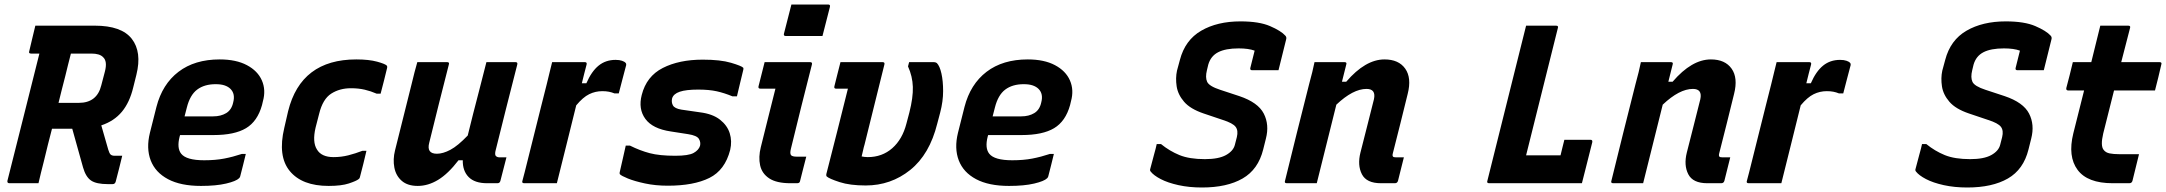

<svg xmlns="http://www.w3.org/2000/svg" viewBox="-20 -814 9623 853"><path d="M151 0H22Q11 0 13 -11Q50 -159 84.5 -295Q119 -431 155 -576H118Q106 -576 110 -587Q117 -616 123.5 -644Q130 -672 137 -700H401Q520 -700 565.5 -641.5Q611 -583 586 -482L572 -426Q556 -359 521.5 -317.5Q487 -276 430 -257Q438 -230 445.5 -203Q453 -176 461 -149Q466 -132 472 -127Q478 -122 490 -122H523Q516 -94 509 -65Q502 -36 494 -7Q491 4 480 4H459Q408 4 384.5 -12Q361 -28 349 -70Q337 -113 325 -156Q313 -199 301 -242H211Q202 -208 193 -172Q184 -136 175 -98Q168 -71 162 -46.5Q156 -22 151 0ZM270 -476Q262 -445 254.5 -415.5Q247 -386 240 -357H330Q411 -357 430 -435L446 -496Q458 -542 438 -560Q423 -576 386 -576H295Q288 -550 282 -525Q276 -500 270 -476Z M956 -550Q1029 -550 1077 -524.5Q1125 -499 1143.5 -456.5Q1162 -414 1148 -364L1144 -347Q1124 -275 1073 -244.5Q1022 -214 929 -214H780L778 -207Q765 -156 785 -131Q808 -102 887 -102Q937 -102 976 -109.5Q1015 -117 1054 -130H1072Q1066 -106 1060 -81Q1054 -56 1047 -30Q1046 -26 1042 -22Q1029 -9 984.5 1.5Q940 12 873 12Q783 12 726.5 -18Q670 -48 649.5 -101.5Q629 -155 646 -224L675 -339Q701 -440 773 -495Q845 -550 956 -550ZM938 -440Q888 -440 856 -416Q824 -392 810 -336L800 -297H927Q961 -297 985 -311.5Q1009 -326 1016 -359Q1026 -397 1004 -419Q994 -429 978 -434.5Q962 -440 938 -440Z M1563 -550Q1619 -550 1655.5 -540Q1692 -530 1699 -522Q1701 -518 1700 -513Q1693 -483 1686 -456Q1679 -429 1671 -398H1653Q1628 -409 1600.5 -415.5Q1573 -422 1539 -422Q1489 -422 1451.5 -398Q1414 -374 1398 -309L1382 -247Q1367 -183 1388 -150Q1408 -116 1462 -116Q1496 -116 1527.5 -124Q1559 -132 1590 -144H1608Q1601 -115 1594 -85.5Q1587 -56 1579 -27Q1578 -21 1573 -18Q1563 -10 1530 1Q1497 12 1440 12Q1322 12 1267.5 -54Q1213 -120 1243 -246L1260 -320Q1317 -550 1563 -550Z M1834 -538H1966Q1978 -538 1974 -527Q1952 -440 1930 -353.5Q1908 -267 1887 -180Q1874 -131 1921 -131Q1948 -131 1981 -148.5Q2014 -166 2058 -212Q2070 -261 2082 -308.5Q2094 -356 2108.5 -411Q2123 -466 2141 -538H2270Q2281 -538 2278 -527Q2253 -430 2227.5 -328.5Q2202 -227 2181 -142Q2178 -126 2183 -121Q2189 -115 2199 -115H2230L2203 -10Q2200 0 2190 0H2144Q2089 0 2062 -27.5Q2035 -55 2036 -102H2017Q1971 -42 1926.5 -15Q1882 12 1836 12Q1791 12 1765 -10.5Q1739 -33 1732 -69.5Q1725 -106 1735 -146Q1753 -220 1772 -294Q1791 -368 1809 -442Q1815 -468 1821.5 -492.5Q1828 -517 1834 -538Z M2454 0H2309Q2297 0 2301 -11Q2303 -17 2311 -49Q2319 -81 2331 -129Q2343 -177 2357 -233Q2371 -289 2384.5 -343Q2398 -397 2409 -440Q2416 -468 2422 -493.5Q2428 -519 2433 -538H2578Q2589 -538 2586 -527Q2581 -507 2575.5 -486.5Q2570 -466 2565 -444H2585Q2608 -497 2639.5 -522.5Q2671 -548 2715 -548Q2732 -548 2743.5 -544Q2755 -540 2759 -535Q2763 -531 2762 -525Q2753 -491 2745.5 -462.5Q2738 -434 2729 -399H2710Q2698 -404 2685 -406.5Q2672 -409 2656 -409Q2625 -409 2597.5 -395.5Q2570 -382 2540 -346Q2519 -261 2497 -172.5Q2475 -84 2454 0Z M2980 -122Q3039 -122 3061.5 -134.5Q3084 -147 3090 -166Q3094 -182 3085 -197Q3076 -212 3037 -218L2960 -230Q2879 -242 2847 -286Q2815 -330 2831 -392Q2852 -475 2924.5 -512Q2997 -549 3102 -549Q3181 -549 3228 -535Q3275 -521 3282 -513Q3284 -509 3282 -503Q3275 -473 3268 -445Q3261 -417 3254 -386H3234Q3198 -401 3164 -408.5Q3130 -416 3082 -416Q3028 -416 3000 -406.5Q2972 -397 2966 -377Q2962 -360 2969.5 -346Q2977 -332 3007 -327L3090 -315Q3146 -308 3178.5 -282.5Q3211 -257 3222 -222Q3233 -187 3224 -148Q3201 -58 3131.5 -23.5Q3062 11 2947 11Q2892 11 2845.5 1Q2799 -9 2769.5 -21Q2740 -33 2734 -40Q2732 -43 2733 -48Q2741 -83 2747.5 -111.5Q2754 -140 2760 -167H2779Q2823 -145 2866.5 -133.5Q2910 -122 2980 -122Z M3377 -538H3579Q3590 -538 3587 -527Q3563 -434 3540 -341Q3517 -248 3494 -154Q3488 -131 3495 -124Q3501 -118 3520 -118H3562Q3555 -92 3548 -63.5Q3541 -35 3534 -8Q3532 0 3521 0H3492Q3430 0 3397.5 -21.5Q3365 -43 3357 -79.5Q3349 -116 3360 -160Q3376 -225 3392.5 -290.5Q3409 -356 3425 -420H3359Q3347 -420 3350 -431Q3357 -457 3363.5 -484.5Q3370 -512 3377 -538ZM3496 -794H3659Q3670 -794 3667 -783L3634 -654H3471Q3460 -654 3463 -665Z M3714 -538H3901Q3912 -538 3909 -527Q3887 -438 3865 -349.5Q3843 -261 3821 -172Q3817 -159 3814.5 -146.5Q3812 -134 3808 -119Q3813 -118 3820 -117Q3827 -116 3835 -116Q3899 -116 3944 -155.5Q3989 -195 4007 -265L4020 -314Q4037 -381 4035.5 -428Q4034 -475 4014 -519L4019 -538H4129Q4136 -538 4142 -534Q4155 -521 4162.5 -487.5Q4170 -454 4170 -409Q4170 -364 4157 -314L4144 -265Q4110 -128 4024 -59Q3938 10 3826 10Q3756 10 3710 -5Q3664 -20 3653 -30Q3650 -33 3651 -40Q3675 -135 3699.5 -230.5Q3724 -326 3747 -420H3695Q3684 -420 3687 -431Q3692 -451 3699.5 -481Q3707 -511 3714 -538Z M4546 -550Q4619 -550 4667 -524.5Q4715 -499 4733.5 -456.5Q4752 -414 4738 -364L4734 -347Q4714 -275 4663 -244.5Q4612 -214 4519 -214H4370L4368 -207Q4355 -156 4375 -131Q4398 -102 4477 -102Q4527 -102 4566 -109.5Q4605 -117 4644 -130H4662Q4656 -106 4650 -81Q4644 -56 4637 -30Q4636 -26 4632 -22Q4619 -9 4574.5 1.5Q4530 12 4463 12Q4373 12 4316.5 -18Q4260 -48 4239.5 -101.5Q4219 -155 4236 -224L4265 -339Q4291 -440 4363 -495Q4435 -550 4546 -550ZM4528 -440Q4478 -440 4446 -416Q4414 -392 4400 -336L4390 -297H4517Q4551 -297 4575 -311.5Q4599 -326 4606 -359Q4616 -397 4594 -419Q4584 -429 4568 -434.5Q4552 -440 4528 -440Z M5491 -719Q5574 -719 5622.5 -698Q5671 -677 5690 -656Q5697 -649 5694 -639Q5687 -610 5677.5 -572.5Q5668 -535 5660 -502H5543Q5532 -502 5535 -513Q5539 -529 5543.5 -547Q5548 -565 5554 -589Q5527 -599 5483 -599Q5425 -599 5392 -582Q5359 -565 5348 -527L5342 -502Q5334 -470 5343 -450.5Q5352 -431 5401 -415L5486 -387Q5569 -359 5594.5 -309.5Q5620 -260 5604 -198L5592 -150Q5570 -61 5500.5 -21Q5431 19 5320 19Q5263 19 5215.5 8.5Q5168 -2 5136.5 -18.5Q5105 -35 5092 -52Q5088 -57 5090 -63Q5099 -99 5107 -127Q5115 -155 5119 -174H5138Q5176 -143 5220 -125Q5264 -107 5333 -107Q5394 -107 5426.5 -125Q5459 -143 5466 -170L5475 -205Q5482 -234 5469.5 -250.5Q5457 -267 5413 -281L5327 -310Q5268 -330 5240.5 -362Q5213 -394 5207.5 -430.5Q5202 -467 5209 -500L5222 -548Q5245 -636 5316.5 -677.5Q5388 -719 5491 -719Z M5820 -538H5953Q5965 -538 5961 -527Q5951 -489 5942 -451H5961Q6046 -550 6131 -550Q6194 -550 6223 -509Q6252 -468 6234 -397Q6218 -330 6201.5 -265.5Q6185 -201 6168 -133Q6165 -122 6169 -118Q6172 -115 6182 -115H6217Q6210 -89 6204 -63Q6198 -37 6191 -11Q6188 0 6177 0H6115Q6051 0 6030.5 -40Q6010 -80 6024 -136Q6040 -198 6054 -254Q6068 -310 6084 -373Q6094 -419 6051 -419Q5991 -419 5917 -349Q5873 -174 5830 0H5697Q5685 0 5689 -11Q5715 -118 5742 -225.5Q5769 -333 5796 -440Q5804 -468 5810 -493.5Q5816 -519 5820 -538Z M6596 0Q6584 0 6588 -11Q6625 -158 6661.5 -305.5Q6698 -453 6735 -600Q6741 -625 6747.5 -650Q6754 -675 6760 -700H6893Q6905 -700 6901 -689Q6866 -548 6830.5 -406.5Q6795 -265 6760 -124H6913Q6917 -141 6921.5 -159Q6926 -177 6930 -193H7046Q7056 -193 7054 -182Q7048 -157 7039.5 -124.5Q7031 -92 7023 -59Q7015 -26 7008 0Z M7270 -538H7403Q7415 -538 7411 -527Q7401 -489 7392 -451H7411Q7496 -550 7581 -550Q7644 -550 7673 -509Q7702 -468 7684 -397Q7668 -330 7651.5 -265.5Q7635 -201 7618 -133Q7615 -122 7619 -118Q7622 -115 7632 -115H7667Q7660 -89 7654 -63Q7648 -37 7641 -11Q7638 0 7627 0H7565Q7501 0 7480.5 -40Q7460 -80 7474 -136Q7490 -198 7504 -254Q7518 -310 7534 -373Q7544 -419 7501 -419Q7441 -419 7367 -349Q7323 -174 7280 0H7147Q7135 0 7139 -11Q7165 -118 7192 -225.5Q7219 -333 7246 -440Q7254 -468 7260 -493.5Q7266 -519 7270 -538Z M7894 0H7749Q7737 0 7741 -11Q7743 -17 7751 -49Q7759 -81 7771 -129Q7783 -177 7797 -233Q7811 -289 7824.5 -343Q7838 -397 7849 -440Q7856 -468 7862 -493.5Q7868 -519 7873 -538H8018Q8029 -538 8026 -527Q8021 -507 8015.5 -486.5Q8010 -466 8005 -444H8025Q8048 -497 8079.5 -522.5Q8111 -548 8155 -548Q8172 -548 8183.5 -544Q8195 -540 8199 -535Q8203 -531 8202 -525Q8193 -491 8185.5 -462.5Q8178 -434 8169 -399H8150Q8138 -404 8125 -406.5Q8112 -409 8096 -409Q8065 -409 8037.5 -395.5Q8010 -382 7980 -346Q7959 -261 7937 -172.5Q7915 -84 7894 0Z M8891 -719Q8974 -719 9022.5 -698Q9071 -677 9090 -656Q9097 -649 9094 -639Q9087 -610 9077.5 -572.5Q9068 -535 9060 -502H8943Q8932 -502 8935 -513Q8939 -529 8943.5 -547Q8948 -565 8954 -589Q8927 -599 8883 -599Q8825 -599 8792 -582Q8759 -565 8748 -527L8742 -502Q8734 -470 8743 -450.5Q8752 -431 8801 -415L8886 -387Q8969 -359 8994.5 -309.5Q9020 -260 9004 -198L8992 -150Q8970 -61 8900.5 -21Q8831 19 8720 19Q8663 19 8615.5 8.5Q8568 -2 8536.5 -18.5Q8505 -35 8492 -52Q8488 -57 8490 -63Q8499 -99 8507 -127Q8515 -155 8519 -174H8538Q8576 -143 8620 -125Q8664 -107 8733 -107Q8794 -107 8826.5 -125Q8859 -143 8866 -170L8875 -205Q8882 -234 8869.5 -250.5Q8857 -267 8813 -281L8727 -310Q8668 -330 8640.5 -362Q8613 -394 8607.5 -430.5Q8602 -467 8609 -500L8622 -548Q8645 -636 8716.5 -677.5Q8788 -719 8891 -719Z M9483 -129Q9475 -98 9468.5 -70Q9462 -42 9454 -11Q9451 0 9440 0H9366Q9254 0 9210 -59.5Q9166 -119 9191 -221Q9203 -269 9215 -316.5Q9227 -364 9239 -412H9169Q9158 -412 9160 -423Q9168 -454 9175 -480.5Q9182 -507 9189 -538H9271Q9279 -571 9288 -607Q9294 -630 9299.5 -653.5Q9305 -677 9311 -700H9435Q9447 -700 9443 -689Q9423 -612 9404 -538H9574Q9586 -538 9582 -527Q9575 -496 9568.5 -469.5Q9562 -443 9554 -412H9372Q9360 -364 9348 -316.5Q9336 -269 9324 -221Q9311 -166 9326 -148Q9335 -136 9352.5 -132.5Q9370 -129 9395 -129Z"/></svg>

Font: Recursive Sn Lnr St
Style: Bold Italic
Weight: 700
Italic angle: -15°
Version: Version 1.079;hotconv 1.0.112;makeotfexe 2.5.65598; ttfautoh